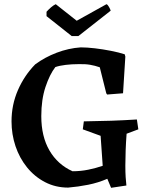

<svg xmlns="http://www.w3.org/2000/svg" viewBox="-20 -883 717 916"><path d="M510 13 492 -30Q448 -11 400.5 -1.5Q353 8 305 12Q245 12 195 -14Q145 -40 109 -84.5Q73 -129 54 -185.5Q35 -242 35 -304Q35 -383 65.5 -453Q96 -523 148 -576Q194 -610 250.5 -631.5Q307 -653 365 -657Q395 -657 433 -652.5Q471 -648 509 -640.5Q547 -633 575 -624L578 -613L567 -438L491 -432L487 -438L456 -562Q433 -570 409.5 -574Q386 -578 354 -577Q323 -577 293.5 -573.5Q264 -570 244 -563Q217 -528 197 -468Q177 -408 177 -329Q177 -232 216 -165Q255 -98 326 -66Q365 -66 401.5 -73.5Q438 -81 470 -92L460 -235L375 -266L380 -304Q453 -305 511 -307Q569 -309 633 -313L640 -266L584 -245Q581 -206 579.5 -166.5Q578 -127 578 -93Q578 -61 579.5 -38Q581 -15 583 2ZM322 -711 202 -806V-827Q212 -838 223.5 -848Q235 -858 246 -863L346 -784L488 -863Q494 -861 500.5 -849Q507 -837 508 -832L354 -711Z"/></svg>

Font: Labrada SemiBold
Style: Regular
Weight: 600
Designer: Mercedes Jáuregui
Foundry: Omnibus-Type Team
Version: Version 1.000; ttfautohint (v1.8.4.7-5d5b)